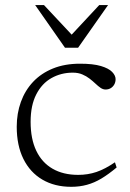

<svg xmlns="http://www.w3.org/2000/svg" viewBox="-20 -710 502 740"><path d="M288.5 -464.5Q339 -464.5 369 -455.5Q399 -446.5 412.2 -432.8Q425.5 -419 425.5 -405Q425.5 -393.5 420.5 -384.5Q415.5 -375.5 406.8 -370.2Q398 -365 387 -365Q377 -365 367.5 -371.5Q358 -378 347.8 -387.8Q337.5 -397.5 325.2 -407Q313 -416.5 297.2 -423.2Q281.5 -430 260.5 -430Q215.5 -430 178.5 -409.2Q141.5 -388.5 119.8 -346.2Q98 -304 98 -240.5Q98 -174.5 119.8 -129Q141.5 -83.5 182.5 -59.8Q223.5 -36 281.5 -36Q318.5 -36 351.8 -47.2Q385 -58.5 423 -84.5L429.5 -64.5Q398.5 -38.5 371 -22Q343.5 -5.5 315.2 2.2Q287 10 254.5 10Q190.5 10 143.2 -17.8Q96 -45.5 70.2 -97.5Q44.5 -149.5 44.5 -221.5Q44.5 -273 60.5 -317.2Q76.5 -361.5 107.5 -394.5Q138.5 -427.5 184 -446Q229.5 -464.5 288.5 -464.5ZM266 -566H246.5L362.5 -690.5H396.5L281 -526H230.5L115.5 -690.5H149.5Z"/></svg>

Font: Newsreader Light
Style: Regular
Weight: 300
Designer: Hugues Gentile
Foundry: Production Type
Version: Version 1.003